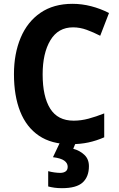

<svg xmlns="http://www.w3.org/2000/svg" viewBox="-20 -744 621 1004"><path d="M362 -601Q284 -601 243.5 -533.5Q203 -466 203 -355Q203 -239 242.5 -176Q282 -113 365 -113Q404 -113 443 -123.5Q482 -134 525 -151V-26Q484 -8 442 1Q400 10 349 10Q249 10 183.5 -34.5Q118 -79 85.5 -161Q53 -243 53 -356Q53 -463 88 -546.5Q123 -630 191.5 -677Q260 -724 359 -724Q408 -724 456.5 -711.5Q505 -699 550 -676L504 -557Q469 -575 433.5 -588Q398 -601 362 -601ZM445 125Q445 180 412.5 210Q380 240 304 240Q282 240 264.5 237.5Q247 235 232 231V151Q246 155 263.5 157.5Q281 160 295 160Q312 160 323 152.5Q334 145 334 128Q334 109 316 96Q298 83 257 78L294 0H377L363 34Q397 43 421 65.5Q445 88 445 125Z"/></svg>

Font: Noto Sans Devanagari UI SemiCondensed
Style: Bold
Weight: 700
Width: 4
Designer: Jelle Bosma - Monotype Design Team
Foundry: Monotype Imaging Inc.
Version: Version 2.004; ttfautohint (v1.8.4.7-5d5b)